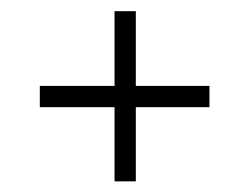

<svg xmlns="http://www.w3.org/2000/svg" viewBox="-20 -458 457 352"><path d="M190 -125.5V-261.5H53V-300.5H190V-437.5H229V-300.5H364V-261.5H229V-125.5Z"/></svg>

Font: Imbue 10pt ExtraBold
Style: Regular
Weight: 800
Designer: Tyler Finck
Foundry: Etcetera Type Company
Version: Version 1.102; ttfautohint (v1.8.3)